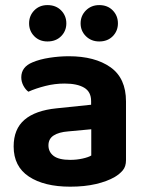

<svg xmlns="http://www.w3.org/2000/svg" viewBox="-20 -711 569 747"><path d="M253.2 -89Q278.7 -89 301.6 -94.2Q324.5 -99.4 335.1 -106V-208.1L245.5 -199.8Q209.3 -197.1 188.9 -184Q168.5 -171 168.5 -145.5Q168.5 -119.7 188.8 -104.3Q209.1 -89 253.2 -89ZM247.6 -492.2Q349.1 -492.2 409.7 -449.5Q470.2 -406.9 470.2 -316.3V-87.9Q470.2 -63.2 457.8 -48.4Q445.3 -33.6 426.3 -22.3Q397.1 -5.4 353.1 5Q309.1 15.3 253.2 15.3Q151.9 15.3 92.5 -24Q33.1 -63.3 33.1 -141.2Q33.1 -208.9 75.3 -245Q117.5 -281.2 199.7 -289.5L334.5 -303.5V-317.6Q334.5 -353.8 307.5 -369.8Q280.4 -385.9 231.4 -385.9Q193 -385.9 156.2 -376.5Q119.4 -367.2 90.4 -354.2Q79.1 -362.5 70.9 -377.9Q62.8 -393.4 62.8 -410Q62.8 -450.5 106.3 -468.4Q134.6 -480.5 172.7 -486.3Q210.9 -492.2 247.6 -492.2ZM238.1 -620.1Q238.1 -590.6 217.8 -570.1Q197.5 -549.7 164.7 -549.7Q133.4 -549.7 113.3 -570.1Q93.2 -590.6 93.2 -620.1Q93.2 -649.8 113.3 -670.5Q133.4 -691.2 164.7 -691.2Q197.5 -691.2 217.8 -670.5Q238.1 -649.8 238.1 -620.1ZM438.8 -620.1Q438.8 -590.6 418.7 -570.1Q398.6 -549.7 366.1 -549.7Q335.1 -549.7 314.3 -570.1Q293.6 -590.6 293.6 -620.1Q293.6 -649.8 314.3 -670.5Q335.1 -691.2 366.1 -691.2Q398.6 -691.2 418.7 -670.5Q438.8 -649.8 438.8 -620.1Z"/></svg>

Font: Baloo Tamma 2
Style: Regular
Weight: 400
Designer: Divya Kowshik, Shuchita Grover and Ek Type
Foundry: Ek Type
Version: Version 1.700